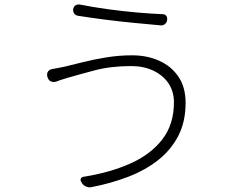

<svg xmlns="http://www.w3.org/2000/svg" viewBox="-20 -784 1040 840"><path d="M741 -336Q741 -384 717 -419.5Q693 -455 650.5 -475Q608 -495 554 -495Q465 -495 393.5 -476Q322 -457 274 -443Q252 -436 243.5 -433.5Q235 -431 226 -427Q213 -423 202.5 -428Q192 -433 188 -446L187 -449Q184 -462 190 -471Q196 -480 209 -482Q220 -484 231 -486Q242 -488 261 -492Q295 -500 342.5 -512Q390 -524 445.5 -533Q501 -542 558 -542Q624 -542 677 -518Q730 -494 761 -448Q792 -402 792 -334Q792 -252 760.5 -190.5Q729 -129 673 -84.5Q617 -40 542 -11Q467 18 379 35Q368 37 356.5 32Q345 27 338 17L337 14Q330 5 333.5 -2.5Q337 -10 348 -11Q461 -29 550 -68.5Q639 -108 690 -174Q741 -240 741 -336ZM300 -744Q305 -767 330 -764Q385 -753 450 -744Q515 -735 578 -729.5Q641 -724 691 -722Q702 -722 707.5 -714.5Q713 -707 711 -696Q710 -686 702 -679Q694 -672 683 -673Q628 -678 565.5 -684Q503 -690 440.5 -698Q378 -706 321 -715Q310 -717 304.5 -725Q299 -733 300 -744Z"/></svg>

Font: Chiron GoRound TC L
Style: Regular
Weight: 300
Designer: Ryoko NISHIZUKA 西塚涼子 (kana, bopomofo & ideographs); Paul D. Hunt (Latin, Greek & Cyrillic); Sandoll Communications 산돌커뮤니
Foundry: Adobe
Version: Version 1.000;hotconv 1.1.1;makeotfexe 2.6.0